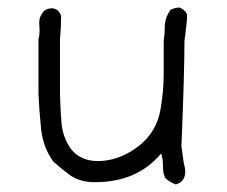

<svg xmlns="http://www.w3.org/2000/svg" viewBox="-20 -494 602 509"><path d="M446 -5Q431 -11 420 -20Q412 -30 412 -53Q412 -76 407 -87Q344 -11 231 -11Q192 -11 165 -30Q142 -47 121 -66Q94 -104 89 -151.5Q84 -199 82 -245V-389Q85 -401 85 -414L84 -434Q84 -452 98 -466Q106 -471 109 -471Q112 -471 116 -472Q135 -472 142 -452Q142 -420 139 -389V-245Q140 -206 143 -168.5Q146 -131 168 -99Q194 -67 239 -67Q279 -67 317 -87Q394 -128 406 -207Q414 -253 414 -301V-385Q417 -406 417 -429Q419 -450 432 -468Q444 -474 457 -474Q474 -465 476 -454Q476 -436 469 -385Q469 -301 461 -106L467 -63Q471 -49 471 -39Q471 -12 446 -5Z"/></svg>

Font: Yozai
Style: Regular
Weight: 400
Designer: LXGW / Y.OzVox
Foundry: LXGW / Y.OzVox
Version: Version 0.861;October 22, 2024